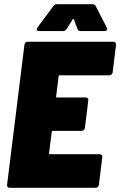

<svg xmlns="http://www.w3.org/2000/svg" viewBox="-20 -900 576 920"><path d="M504 -539H266Q261 -539 261 -534L249 -438Q247 -433 253 -433H391Q397 -433 400.5 -429Q404 -425 403 -418L387 -288Q386 -281 382 -277Q378 -273 371 -273H233Q228 -273 228 -268L215 -166Q215 -161 220 -161H457Q464 -161 467.5 -157Q471 -153 470 -146L454 -15Q453 -8 448.5 -4Q444 0 437 0H27Q20 0 16.5 -4Q13 -8 14 -15L97 -685Q98 -692 102 -696Q106 -700 113 -700H523Q530 -700 533.5 -696Q537 -692 536 -685L520 -554Q519 -547 514.5 -543Q510 -539 504 -539ZM156 -759Q156 -761 160 -769L235 -870Q242 -880 253 -880H423Q435 -880 439 -870L491 -769Q493 -763 493 -761Q493 -751 479 -751H367Q354 -751 351 -762L334 -807Q331 -812 328 -807L300 -762Q293 -751 281 -751H168Q156 -751 156 -759Z"/></svg>

Font: Barlow Semi Condensed Black
Style: Italic
Weight: 900
Width: 4
Italic angle: -7°
Designer: Jeremy Tribby
Foundry: Tribby Type
Version: Version 1.408